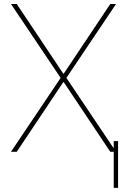

<svg xmlns="http://www.w3.org/2000/svg" viewBox="-20 -747 625 945"><path d="M62.5 -727.3 291.2 -384.9H294L522.7 -727.3H551.1L306.8 -363.6L551.1 0H522.7L294 -342.3H291.2L62.5 0H34.1L278.4 -363.6L34.1 -727.3ZM561.1 -52.6V177.6H539.8V-52.6Z"/></svg>

Font: Inter Thin BETA
Style: Regular
Weight: 100
Designer: Rasmus Andersson
Foundry: rsms
Version: Version 3.011;git-f93a4a705